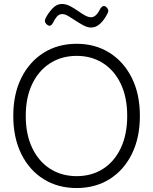

<svg xmlns="http://www.w3.org/2000/svg" viewBox="-20 -936 772 969"><path d="M367 13Q272 13 200 -32Q128 -77 87.5 -159Q47 -241 47 -351Q47 -461 87.5 -542.5Q128 -624 200 -669.5Q272 -715 367 -715Q461 -715 533 -669.5Q605 -624 645.5 -542.5Q686 -461 686 -351Q686 -241 645.5 -159Q605 -77 533 -32Q461 13 367 13ZM367 -47Q442 -47 499.5 -83.5Q557 -120 589.5 -188.5Q622 -257 622 -351Q622 -445 589.5 -513Q557 -581 499.5 -617.5Q442 -654 367 -654Q292 -654 234 -617.5Q176 -581 143 -513Q110 -445 110 -351Q110 -257 143 -188.5Q176 -120 234 -83.5Q292 -47 367 -47ZM247 -820Q234 -797 217 -812Q200 -826 211 -846Q226 -874 246.5 -895Q267 -916 292 -916Q312 -916 332 -906Q352 -896 371 -882.5Q390 -869 407.5 -859Q425 -849 440 -849Q465 -849 485 -890Q500 -915 517 -900Q533 -885 522 -867Q506 -835 485 -816Q464 -797 440 -797Q422 -797 402 -807.5Q382 -818 362.5 -831Q343 -844 325.5 -854.5Q308 -865 294 -865Q278 -865 267 -852Q256 -839 247 -820Z"/></svg>

Font: Shin Retro Maru Gothic Regular
Style: Regular
Weight: 400
Designer: Iose
Foundry: Typographish
Version: Version 1.002